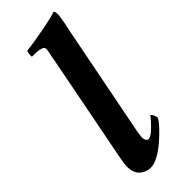

<svg xmlns="http://www.w3.org/2000/svg" viewBox="-231 -705 738 738"><g transform="rotate(-45 138.0 -336.0)"><path d="M122 -547Q124 -561 127.5 -576Q131 -591 131 -599Q131 -608 120 -612Q109 -616 95.5 -616.5Q82 -617 73 -617Q72 -617 71 -617Q69 -620 70.5 -631.5Q72 -643 75 -646Q95 -648 122 -652.5Q149 -657 175.5 -662Q202 -667 222.5 -672Q243 -677 251 -680Q255 -678 256 -672Q257 -666 257 -661Q257 -657 255 -644Q253 -631 250 -615.5Q247 -600 244 -588L154 -129Q153 -125 151.5 -113Q150 -101 150 -97Q150 -90 153.5 -83Q157 -76 164 -76Q175 -76 190.5 -90Q206 -104 219 -118.5Q232 -133 233 -136Q238 -136 242.5 -125Q247 -114 247 -109Q241 -97 223.5 -78Q206 -59 183 -39Q160 -19 136 -5.5Q112 8 92 8Q68 8 49 -8.5Q30 -25 30 -62Q30 -73 34 -93.5Q38 -114 39 -120Z"/></g></svg>

Font: Amiri
Style: Bold Italic
Weight: 700
Italic angle: 10°
Designer: Khaled Hosny
Version: Version 0.113